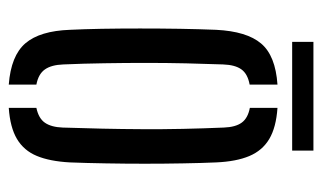

<svg xmlns="http://www.w3.org/2000/svg" viewBox="-168 -560 735 438"><g transform="rotate(90 199.0 -340.5)"><path d="M47.5 -133Q46 -163.5 45.2 -205.2Q44.5 -247 44.5 -293Q44.5 -339 45.2 -384.2Q46 -429.5 47.5 -466.5Q51 -536.5 78.8 -569.2Q106.5 -602 172.5 -606.5V-543Q148 -538.5 137.8 -524.2Q127.5 -510 126.5 -482.5Q125 -442.5 124 -398Q123 -353.5 123 -306.5Q123 -259.5 123.8 -211.8Q124.5 -164 126.5 -118Q127.5 -90.5 138 -75.8Q148.5 -61 172.5 -56.5V6.5Q106.5 1.5 78.2 -31.5Q50 -64.5 47.5 -133ZM225.5 6.5V-56.5Q249.5 -61.5 259.5 -76Q269.5 -90.5 270.5 -116.5Q272 -162 273 -207.2Q274 -252.5 274.2 -298.2Q274.5 -344 273.5 -390.5Q272.5 -437 270.5 -484Q269.5 -511 259.2 -525Q249 -539 225.5 -543.5V-606.5Q270 -603.5 296.5 -587.8Q323 -572 335.5 -542.2Q348 -512.5 350 -466.5Q351.5 -432.5 352.2 -390.5Q353 -348.5 353 -303.8Q353 -259 352.2 -215Q351.5 -171 350 -133Q347.5 -87 335.2 -57.5Q323 -28 296.5 -12.2Q270 3.5 225.5 6.5ZM75 -688.5H323V-640H75Z"/></g></svg>

Font: Big Shoulders Stencil Text Thin
Style: Regular
Weight: 400
Version: Version 2.001